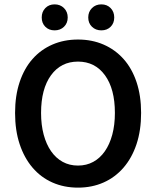

<svg xmlns="http://www.w3.org/2000/svg" viewBox="-20 -847 714 879"><path d="M337 12Q273 12 220 -11.5Q167 -35 129 -79.5Q91 -124 70 -187Q49 -250 49 -330Q49 -409 70 -471.5Q91 -534 129 -577Q167 -620 220 -643Q273 -666 337 -666Q401 -666 454 -643Q507 -620 545.5 -577Q584 -534 605 -471.5Q626 -409 626 -330Q626 -250 605 -187Q584 -124 545.5 -79.5Q507 -35 454 -11.5Q401 12 337 12ZM337 -89Q376 -89 407 -106Q438 -123 460 -154.5Q482 -186 494 -230.5Q506 -275 506 -330Q506 -440 460.5 -502.5Q415 -565 337 -565Q259 -565 213.5 -502.5Q168 -440 168 -330Q168 -275 180 -230.5Q192 -186 214 -154.5Q236 -123 267 -106Q298 -89 337 -89ZM230 -708Q204 -708 187.5 -724.5Q171 -741 171 -767Q171 -793 187.5 -810Q204 -827 230 -827Q256 -827 273 -810Q290 -793 290 -767Q290 -741 273 -724.5Q256 -708 230 -708ZM444 -708Q418 -708 401 -724.5Q384 -741 384 -767Q384 -793 401 -810Q418 -827 444 -827Q470 -827 486.5 -810Q503 -793 503 -767Q503 -741 486.5 -724.5Q470 -708 444 -708Z"/></svg>

Font: TT Toshiba Sans Medium
Style: Regular
Weight: 500
Designer: Paul D. Hunt
Foundry: Toshiba Corporation
Version: Version 2.020;PS 2.000;hotconv 1.0.86;makeotf.lib2.5.63406